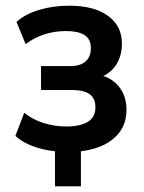

<svg xmlns="http://www.w3.org/2000/svg" viewBox="-20 -524 506 674"><path d="M173 130V7Q127 2 91 -12.5Q55 -27 34 -47L65 -128Q95 -104 133.5 -92Q172 -80 213 -80Q262 -80 288.5 -96.5Q315 -113 315 -147Q315 -179 294.5 -193.5Q274 -208 233 -208H124V-292H228Q262 -292 280.5 -308.5Q299 -325 299 -355Q299 -387 276.5 -401Q254 -415 212 -415Q172 -415 136 -403.5Q100 -392 70 -369L38 -447Q67 -474 116.5 -489Q166 -504 223 -504Q310 -504 359 -468.5Q408 -433 408 -371Q408 -326 386 -294Q364 -262 324 -250L325 -262Q371 -253 397.5 -220Q424 -187 424 -138Q424 -78 381.5 -40Q339 -2 264 7V130Z"/></svg>

Font: Nunito Sans 10pt Condensed
Style: Bold
Weight: 700
Width: 3
Designer: Vernon Adams
Foundry: Vernon Adams
Version: Version 3.101;gftools[0.9.27]